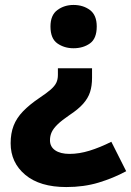

<svg xmlns="http://www.w3.org/2000/svg" viewBox="-20 -573 530 776"><path d="M352 -258Q352 -226 344 -201Q336 -176 316 -153.5Q296 -131 261 -108Q230 -87 213 -70.5Q196 -54 189 -39Q182 -24 182 -6Q182 20 203 34.5Q224 49 261 49Q300 49 342 36Q384 23 430 0L490 119Q438 147 378.5 165Q319 183 248 183Q141 183 82 133.5Q23 84 23 6Q23 -34 35 -65Q47 -96 73 -123Q99 -150 139 -177Q169 -197 185 -211Q201 -225 207.5 -238.5Q214 -252 214 -270V-297H352ZM371 -466Q371 -417 343.5 -397.5Q316 -378 277 -378Q240 -378 212 -397.5Q184 -417 184 -466Q184 -512 212 -532.5Q240 -553 277 -553Q316 -553 343.5 -532.5Q371 -512 371 -466Z"/></svg>

Font: Noto Sans Devanagari ExtraBold
Style: Regular
Weight: 800
Version: Version 2.003